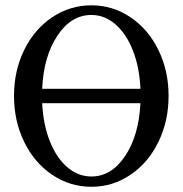

<svg xmlns="http://www.w3.org/2000/svg" viewBox="-20 -696 693 729"><path d="M327.1 13.2Q245.6 13.2 178 -32.5Q110.4 -78.1 71.8 -157.2Q33.2 -236.3 33.2 -332Q33.2 -427.2 71.8 -506.1Q110.4 -585 178 -630.4Q245.6 -675.8 327.1 -675.8Q408.2 -675.8 475.6 -630.4Q543 -585 581.5 -506.1Q620.1 -427.2 620.1 -332Q620.1 -236.3 581.5 -157.2Q543 -78.1 475.6 -32.5Q408.2 13.2 327.1 13.2ZM327.1 -639.2Q250 -639.2 197.8 -560.3Q145.5 -481.4 140.1 -358.9H513.2Q509.8 -439.5 484.9 -503.4Q460 -567.4 418.7 -603.3Q377.4 -639.2 327.1 -639.2ZM327.1 -25.9Q403.3 -25.9 455.3 -104Q507.3 -182.1 513.2 -304.2H140.1Q144 -224.1 168.9 -160.6Q193.8 -97.2 235.1 -61.5Q276.4 -25.9 327.1 -25.9Z"/></svg>

Font: Junicode SmCond Medium
Style: Regular
Weight: 500
Width: 4
Designer: Peter S. Baker
Version: Version 2.206